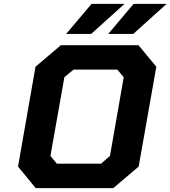

<svg xmlns="http://www.w3.org/2000/svg" viewBox="-20 -970 879 990"><path d="M321 -795 452 -950H622L450 -795ZM538 -795 669 -950H839L667 -795ZM164 0 73 -111 163 -626 294 -737H694L786 -626L695 -111L564 0ZM273 -126H501L547 -166L618 -572L585 -611H359L312 -572L240 -166Z"/></svg>

Font: Tomorrow SemiBold
Style: Italic
Weight: 600
Italic angle: -10°
Designer: Tony de Marco, Monica Rizzolli
Foundry: Just in Type
Version: Version 2.002